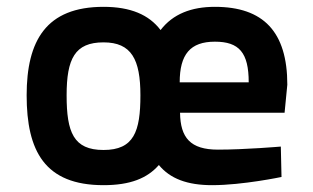

<svg xmlns="http://www.w3.org/2000/svg" viewBox="-20 -531 916 562"><path d="M618 -93C537 -93 508 -128 507 -201H813L821 -283C821 -438 751 -511 609 -511C540 -511 486 -490 450 -443C416 -488 362 -511 283 -511C115 -511 58 -412 58 -252C58 -89 111 11 283 11C361 11 411 -9 445 -48C478 -8 528 11 601 11C690 11 804 -13 804 -13L802 -102C802 -102 698 -93 618 -93ZM283 -92C195 -92 175 -144 175 -252C175 -359 199 -407 283 -407C365 -407 391 -357 391 -252C391 -146 372 -92 283 -92ZM506 -290C506 -372 537 -409 609 -409C680 -409 708 -377 708 -290Z"/></svg>

Font: TitilliumText22L
Style: 800 wt
Weight: 800
Designer: Campivisivi
Foundry: Campivisivi
Version: 1.000